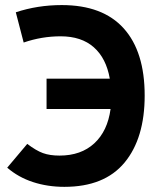

<svg xmlns="http://www.w3.org/2000/svg" viewBox="-20 -723 626 753"><path d="M232.4 9.8Q166.5 9.8 109.1 -9Q51.8 -27.8 8.3 -65.4L86.9 -158.7Q121.6 -132.3 148.4 -122.6Q175.3 -112.8 213.4 -112.8Q297.9 -112.8 349.9 -160.9Q401.9 -209 413.6 -295.4H162.6V-414.6H410.6Q396.5 -494.6 347.9 -537.6Q299.3 -580.6 217.8 -580.6Q143.6 -580.6 72.8 -556.2L42 -674.8Q127.4 -703.1 222.2 -703.1Q382.8 -703.1 465.1 -611.8Q547.4 -520.5 547.4 -348.1Q547.4 -180.7 468.5 -85.4Q389.6 9.8 232.4 9.8Z"/></svg>

Font: Cascadia Mono
Style: Bold
Weight: 700
Monospace: yes
Designer: Aaron Bell
Foundry: Saja Typeworks
Version: Version 2404.023; ttfautohint (v1.8.4)